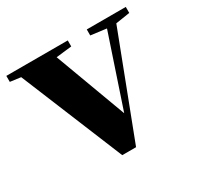

<svg xmlns="http://www.w3.org/2000/svg" viewBox="-134 -687 851 831"><g transform="rotate(-30 291.5 -272.0)"><path d="M392 -516 470 -506 351 -151 219 -507 297 -516V-546H-10V-516L43 -509L253 2H322L516 -505L587 -516V-546H392Z"/></g></svg>

Font: Source Han Serif KR Heavy
Style: Regular
Weight: 900
Designer: Ryoko NISHIZUKA 西塚涼子 (kana & ideographs); Frank Grießhammer (Latin, Greek & Cyrillic); Wenlong ZHANG 张文龙 (bopomofo); San
Foundry: Adobe
Version: Version 2.001;hotconv 1.1.0;makeotfexe 2.6.0